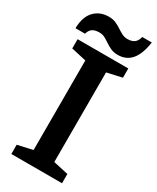

<svg xmlns="http://www.w3.org/2000/svg" viewBox="-232 -977 855 1043"><g transform="rotate(30 195.0 -455.5)"><path d="M260 -641V-79L354 -58V0H36V-58L130 -79V-641L36 -662V-720H354V-662ZM-4 -766Q-2 -839 33 -875Q68 -911 123 -911Q149 -911 167.5 -902.5Q186 -894 202 -883.5Q218 -873 234 -864.5Q250 -856 269 -856Q299 -856 314 -869Q329 -882 334 -906H394Q373 -755 267 -755Q242 -755 223 -763.5Q204 -772 188 -783Q172 -794 156.5 -802.5Q141 -811 121 -811Q91 -811 76 -799Q61 -787 56 -766Z"/></g></svg>

Font: Domine
Style: Regular
Weight: 400
Designer: Pablo Impallari, Rodrigo Fuenzalida, Brenda Gallo
Foundry: Pablo Impallari, Rodrigo Fuenzalida, Brenda Gallo
Version: Version 2.000;September 19, 2022;FontCreator 14.0.0.2877 64-